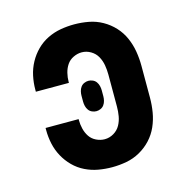

<svg xmlns="http://www.w3.org/2000/svg" viewBox="-85 -608 671 696"><g transform="rotate(-15 250.0 -260.0)"><path d="M253 8Q227 8 201.5 3.5Q176 -1 152.5 -12.5Q129 -24 110.5 -42.5Q92 -61 79.5 -84Q67 -107 61.5 -132.5Q56 -158 56 -184V-192H180V-188Q180 -172 184 -155.5Q188 -139 197 -125.5Q206 -112 221.5 -104.5Q237 -97 253 -97Q271 -97 287 -106.5Q303 -116 311.5 -131.5Q320 -147 323 -164.5Q326 -182 326 -200V-320Q326 -338 323 -355.5Q320 -373 311.5 -388.5Q303 -404 287 -413.5Q271 -423 253 -423Q237 -423 221.5 -415.5Q206 -408 197 -394.5Q188 -381 184 -364.5Q180 -348 180 -332V-328H56V-336Q56 -362 61.5 -387.5Q67 -413 79.5 -436Q92 -459 110.5 -477.5Q129 -496 152.5 -507.5Q176 -519 201.5 -523.5Q227 -528 253 -528Q280 -528 307 -523Q334 -518 358 -504.5Q382 -491 400.5 -471Q419 -451 430 -426Q441 -401 445.5 -374Q450 -347 450 -320V-200Q450 -173 445.5 -146Q441 -119 430 -94Q419 -69 400.5 -49Q382 -29 358 -15.5Q334 -2 307 3Q280 8 253 8ZM250 -203Q242 -203 234 -206.5Q226 -210 221 -217Q216 -224 214 -232.5Q212 -241 212 -249V-271Q212 -279 214 -287.5Q216 -296 221 -303Q226 -310 234 -313.5Q242 -317 250 -317Q258 -317 266 -313.5Q274 -310 279 -303Q284 -296 286 -287.5Q288 -279 288 -271V-249Q288 -241 286 -232.5Q284 -224 279 -217Q274 -210 266 -206.5Q258 -203 250 -203Z"/></g></svg>

Font: Iosevka Term Curly Extrabold
Style: Regular
Weight: 800
Designer: Belleve Invis
Foundry: Belleve Invis
Version: Version 32.3.0